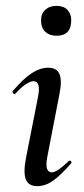

<svg xmlns="http://www.w3.org/2000/svg" viewBox="-20 -626 287 655"><path d="M107 9Q77 9 68 -14.5Q59 -38 69 -89L110 -297Q120 -349 94 -349Q84 -349 68 -338.5Q52 -328 33 -307Q29 -303 25 -307.5Q21 -312 24 -316Q60 -358 88.5 -376.5Q117 -395 144 -395Q174 -395 183 -373Q192 -351 183 -306L141 -89Q136 -60 141 -49Q146 -38 156 -38Q167 -38 181.5 -48.5Q196 -59 214 -76Q218 -80 222 -76Q226 -72 222 -68Q190 -31 163 -11Q136 9 107 9ZM173 -504Q149 -504 134.5 -517.5Q120 -531 120 -557Q120 -579 134.5 -592.5Q149 -606 173 -606Q197 -606 210 -592.5Q223 -579 223 -557Q223 -504 173 -504Z"/></svg>

Font: Cormorant Infant Light SemiBold
Style: Italic
Weight: 600
Italic angle: -10°
Version: Version 4.001